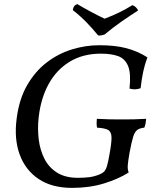

<svg xmlns="http://www.w3.org/2000/svg" viewBox="-20 -905 737 934"><path d="M463 -685Q540 -685 595 -670.5Q650 -656 697 -626Q684 -591 676.5 -555.5Q669 -520 664 -476Q651 -471 638 -470.5Q625 -470 610 -474Q618 -548 603 -584Q588 -620 554.5 -632Q521 -644 471 -644Q383 -644 318.5 -604.5Q254 -565 216 -495Q178 -425 168 -333Q162 -278 168.5 -226Q175 -174 196.5 -132Q218 -90 258 -65Q298 -40 359 -40Q389 -40 413.5 -43Q438 -46 463 -56Q478 -62 486.5 -70.5Q495 -79 500.5 -97.5Q506 -116 512 -151Q523 -210 522.5 -237Q522 -264 505.5 -273Q489 -282 452 -284Q450 -295 450 -306Q450 -317 451 -327Q484 -325 513.5 -324.5Q543 -324 574 -324Q605 -324 629 -324.5Q653 -325 691 -327Q690 -314 688 -303.5Q686 -293 682 -284Q661 -282 648.5 -273.5Q636 -265 628 -240Q620 -215 610 -161Q603 -121 601.5 -101Q600 -81 606 -66Q558 -35 487 -13Q416 9 331 9Q232 9 167.5 -34.5Q103 -78 75.5 -154Q48 -230 61 -328Q73 -423 112 -490.5Q151 -558 207 -601Q263 -644 329.5 -664.5Q396 -685 463 -685ZM457 -733Q433 -763 401.5 -795.5Q370 -828 334 -856Q336 -868 341 -875Q346 -882 356 -885Q388 -866 423.5 -847Q459 -828 489 -814Q531 -830 564 -846.5Q597 -863 624 -880Q633 -877 640.5 -870Q648 -863 652 -854Q614 -830 571 -800Q528 -770 490 -738Q470 -730 457 -733Z"/></svg>

Font: Vollkorn
Style: Italic
Weight: 400
Italic angle: -11°
Designer: Friedrich Althausen
Foundry: Friedrich Althausen
Version: Version 5.001